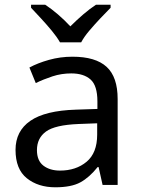

<svg xmlns="http://www.w3.org/2000/svg" viewBox="-20 -786 601 816"><path d="M288 -545Q386 -545 433 -502Q480 -459 480 -365V0H416L399 -76H395Q360 -32 321.5 -11Q283 10 215 10Q142 10 94 -28.5Q46 -67 46 -149Q46 -229 109 -272.5Q172 -316 303 -320L394 -323V-355Q394 -422 365 -448Q336 -474 283 -474Q241 -474 203 -461.5Q165 -449 132 -433L105 -499Q140 -518 188 -531.5Q236 -545 288 -545ZM314 -259Q214 -255 175.5 -227Q137 -199 137 -148Q137 -103 164.5 -82Q192 -61 235 -61Q303 -61 348 -98.5Q393 -136 393 -214V-262ZM235 -606Q222 -629 200 -655.5Q178 -682 154 -708Q130 -734 112 -753V-766H172Q198 -749 226 -725Q254 -701 279 -674Q306 -701 334 -725Q362 -749 388 -766H450V-753Q431 -734 406.5 -708Q382 -682 359.5 -655.5Q337 -629 325 -606Z"/></svg>

Font: Noto Sans Samaritan
Style: Regular
Weight: 400
Designer: Monotype Design Team
Foundry: Monotype Imaging Inc.
Version: Version 2.001; ttfautohint (v1.8.4.7-5d5b)